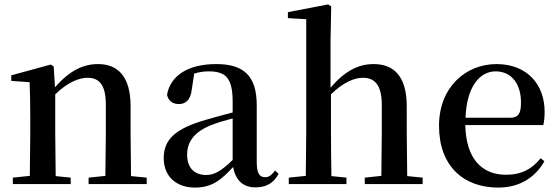

<svg xmlns="http://www.w3.org/2000/svg" viewBox="-20 -833 2526 869"><path d="M456 0H644V-29L573 -36L571 -232V-353C571 -486 514 -543 424 -543C358 -543 296 -515 229 -438L223 -532L210 -541L31 -492V-467L114 -461C116 -412 117 -368 117 -301V-232L115 -37L38 -29V0H300V-29L232 -36L230 -232V-406C286 -461 339 -481 376 -481C429 -481 459 -449 459 -359V-232L457 -37L381 -29V0Z M1136 15C1185 15 1218 -4 1241 -46L1225 -61C1207 -38 1196 -31 1180 -31C1155 -31 1142 -47 1142 -100V-356C1142 -488 1085 -543 959 -543C830 -543 751 -490 736 -404C742 -376 762 -362 790 -362C819 -362 843 -380 848 -428L859 -500C882 -507 903 -510 924 -510C1002 -510 1033 -480 1033 -372V-324C992 -313 949 -302 913 -291C769 -250 721 -199 721 -117C721 -33 780 16 862 16C937 16 979 -16 1035 -77C1046 -19 1078 15 1136 15ZM1033 -109C978 -55 946 -41 913 -41C862 -41 827 -71 827 -133C827 -194 862 -238 939 -268C964 -278 998 -288 1033 -297Z M1705 0H1893V-29L1823 -36L1821 -232V-351C1821 -488 1763 -543 1671 -543C1601 -543 1540 -511 1476 -436V-647L1479 -804L1465 -813L1283 -778V-751L1366 -746V-232L1364 -37L1287 -29V0H1548V-29L1480 -36C1479 -93 1478 -177 1478 -232V-406C1534 -461 1584 -481 1623 -481C1675 -481 1708 -449 1708 -359V-232L1706 -37L1631 -29V0Z M2235 16C2330 16 2401 -28 2444 -103L2427 -117C2389 -69 2341 -42 2270 -42C2165 -42 2089 -110 2086 -267H2439C2443 -284 2445 -303 2445 -328C2445 -449 2367 -543 2227 -543C2089 -543 1967 -439 1967 -264C1967 -81 2078 16 2235 16ZM2087 -300C2092 -440 2151 -510 2223 -510C2294 -510 2338 -455 2338 -369C2338 -320 2327 -300 2288 -300Z"/></svg>

Font: Noto Serif JP SemiBold
Style: Regular
Weight: 600
Designer: Ryoko NISHIZUKA 西塚涼子 (kana & ideographs); Frank Grießhammer (Latin, Greek & Cyrillic); Wenlong ZHANG 张文龙 (bopomofo); San
Foundry: Adobe
Version: Version 2.001;hotconv 1.1.0;makeotfexe 2.6.0